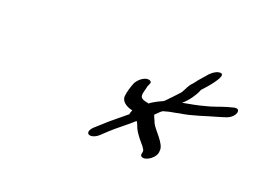

<svg xmlns="http://www.w3.org/2000/svg" viewBox="-59 -624 734 548"><g transform="rotate(20 308.0 -350.0)"><path d="M310 -390C304 -376 299 -358 298 -347C296 -330 313 -319 332 -315C330 -310 328 -306 328 -302C307 -284 283 -266 263 -247L244 -230C222 -207 246 -197 269 -217L287 -234C307 -253 335 -273 354 -291C358 -286 359 -281 361 -277C363 -270 369 -260 379 -247C389 -235 396 -227 398 -223C402 -218 401 -214 399 -206C400 -193 421 -196 436 -212C444 -221 445 -227 445 -233C449 -255 412 -285 404 -303C402 -310 397 -317 395 -325C404 -333 412 -344 420 -344C435 -349 445 -349 461 -353C498 -358 537 -373 574 -383L590 -388C619 -397 627 -430 599 -421L584 -417C566 -412 543 -402 524 -398C503 -392 479 -388 458 -384C474 -397 489 -419 495 -434C495 -436 497 -437 497 -438C502 -443 557 -502 531 -502C517 -502 502 -488 493 -476L479 -460C475 -455 472 -450 468 -446C456 -434 455 -424 446 -411C436 -400 420 -383 410 -373C409 -372 406 -371 406 -370C398 -367 378 -357 368 -349C367 -349 368 -349 367 -350C357 -352 350 -353 345 -359C340 -367 347 -381 349 -394C353 -403 357 -409 351 -412C339 -419 319 -406 310 -390Z"/></g></svg>

Font: Stray Cat
Style: UltObl
Weight: 400
Version: Version 1.0